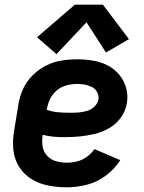

<svg xmlns="http://www.w3.org/2000/svg" viewBox="-20 -791 616 819"><path d="M265 8Q307 8 350.5 -3Q394 -14 431.5 -42Q469 -70 493 -108L383 -155Q370 -136 350.5 -122Q331 -108 309 -102.5Q287 -97 265 -97Q241 -97 218.5 -103.5Q196 -110 180.5 -127Q165 -144 161.5 -167.5Q158 -191 162 -215V-216Q184 -210 208 -208Q232 -206 255 -206H256Q288 -206 319.5 -209Q351 -212 383 -219.5Q415 -227 445 -244Q475 -261 495.5 -289.5Q516 -318 521 -350Q527 -384 518 -416Q509 -448 488.5 -472.5Q468 -497 439 -512Q410 -527 376.5 -532.5Q343 -538 309 -538Q276 -538 241.5 -532.5Q207 -527 175 -510.5Q143 -494 117 -467.5Q91 -441 77 -408.5Q63 -376 58 -342L40 -232Q33 -191 37 -151.5Q41 -112 61.5 -79.5Q82 -47 114.5 -27Q147 -7 186 0.5Q225 8 265 8ZM283 -310Q256 -310 229.5 -312Q203 -314 179 -323L180 -325Q183 -347 193.5 -368.5Q204 -390 222.5 -405.5Q241 -421 264 -427Q287 -433 309 -433Q326 -433 342 -430Q358 -427 372 -420Q386 -413 394 -398.5Q402 -384 400 -367Q397 -350 383 -336.5Q369 -323 351.5 -318Q334 -313 317 -311.5Q300 -310 283 -310ZM221 -560 349 -696 432 -567 530 -624 419 -771H299L138 -632Z"/></svg>

Font: Iosevka Sparkle
Style: Bold Italic
Weight: 700
Italic angle: -9°
Designer: Belleve Invis
Foundry: Belleve Invis
Version: Version 4.5.0; ttfautohint (v1.8.3)